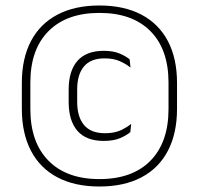

<svg xmlns="http://www.w3.org/2000/svg" viewBox="-20 -669 724 699"><path d="M342 10Q252 10 188.8 -23.5Q125.5 -57 92.5 -120.5Q59.5 -184 59.5 -273V-366.5Q59.5 -456 92.5 -519Q125.5 -582 188.8 -615.5Q252 -649 342 -649Q432 -649 495.2 -615.5Q558.5 -582 591.5 -519Q624.5 -456 624.5 -366.5V-273Q624.5 -184 591.5 -120.5Q558.5 -57 495.2 -23.5Q432 10 342 10ZM357.5 -156Q293.5 -156 261.8 -192.8Q230 -229.5 230 -298V-342.5Q230 -411 262 -447.5Q294 -484 358 -484Q392.5 -484 415.8 -474Q439 -464 452 -453L455 -423Q438.5 -436.5 415.8 -446.5Q393 -456.5 360.5 -456.5Q310.5 -456.5 285.8 -427.2Q261 -398 261 -343.5V-298Q261 -243.5 286 -213.8Q311 -184 362 -184Q395.5 -184 418.2 -194.2Q441 -204.5 457.5 -218L454.5 -188Q440.5 -176 417 -166Q393.5 -156 357.5 -156ZM342 -17Q462 -17 527.8 -84Q593.5 -151 593.5 -272V-368.5Q593.5 -489 527.8 -555.5Q462 -622 342 -622Q222.5 -622 156.5 -555.5Q90.5 -489 90.5 -368.5V-272Q90.5 -151 156.5 -84Q222.5 -17 342 -17Z"/></svg>

Font: Anek Kannada Medium ExtraLight
Style: Regular
Weight: 250
Version: Version 1.003